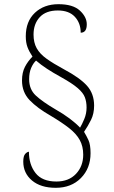

<svg xmlns="http://www.w3.org/2000/svg" viewBox="-20 -780 545 916"><path d="M246 116Q174 116 132.5 81Q91 46 91 -9Q91 -36 100.5 -46Q110 -56 118 -56Q118 5 149.5 45.5Q181 86 249 86Q308 86 342.5 49.5Q377 13 377 -42Q377 -82 360.5 -112Q344 -142 309.5 -169Q275 -196 223 -227Q158 -264 121.5 -302Q85 -340 85 -396Q85 -434 99 -461Q113 -488 135 -510Q119 -534 111 -555.5Q103 -577 103 -607Q103 -678 146.5 -719Q190 -760 259 -760Q328 -760 361 -729.5Q394 -699 394 -664Q394 -624 365 -624Q365 -670 337 -700Q309 -730 256 -730Q199 -730 169.5 -698Q140 -666 140 -615Q140 -577 155 -550Q170 -523 202 -500Q234 -477 284 -450Q361 -409 395 -371Q429 -333 429 -276Q429 -238 414.5 -208.5Q400 -179 381 -151Q392 -133 402 -111.5Q412 -90 412 -49Q412 23 366 69.5Q320 116 246 116ZM362 -171Q371 -186 382 -212Q393 -238 393 -267Q393 -294 385 -315.5Q377 -337 351 -359.5Q325 -382 273 -411Q233 -433 204 -452Q175 -471 152 -491Q138 -478 128.5 -455.5Q119 -433 119 -402Q119 -354 150.5 -324.5Q182 -295 245 -258Q282 -237 311.5 -215Q341 -193 362 -171Z"/></svg>

Font: Noto Serif Lao SemiCondensed ExtraLight
Style: Regular
Weight: 200
Width: 4
Designer: Monotype Design Team
Foundry: Monotype Imaging Inc.
Version: Version 2.003; ttfautohint (v1.8.4.7-5d5b)